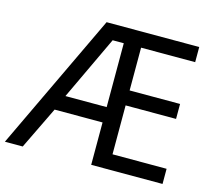

<svg xmlns="http://www.w3.org/2000/svg" viewBox="-103 -840 1086 967"><g transform="rotate(15 440.0 -357.0)"><path d="M821 0H449V-221H199L92 0H-1L338 -714H821V-635H539V-412H802V-334H539V-79H821ZM234 -301H449V-634H391Z"/></g></svg>

Font: Noto Sans Tagbanwa
Style: Regular
Weight: 400
Designer: Monotype Design Team
Foundry: Monotype Imaging Inc.
Version: Version 2.001; ttfautohint (v1.8.4.7-5d5b)